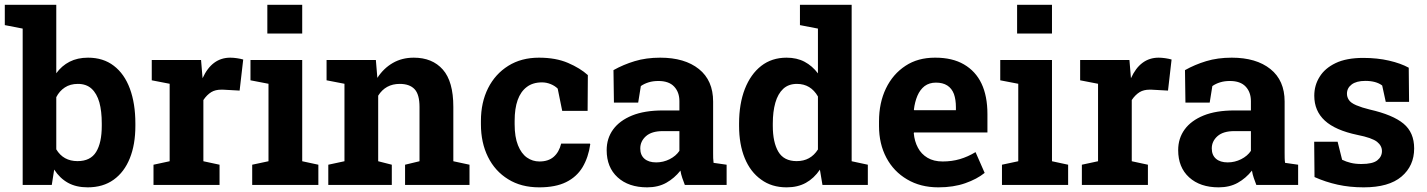

<svg xmlns="http://www.w3.org/2000/svg" viewBox="-31 -782 6035 812"><path d="M339.8 10.3Q291 10.3 256.3 -9Q221.7 -28.3 198.2 -64.9L188 0H64.9V-661.1L-10.7 -675.8V-761.7H207V-472.2Q230 -503.9 263.4 -521Q296.9 -538.1 341.3 -538.1Q405.8 -538.1 450.2 -503.9Q495.1 -469.7 518.3 -407Q541.5 -344.2 541.5 -259.8V-249.5Q541.5 -170.9 518.1 -112.8Q494.6 -54.2 449.7 -22Q404.8 10.3 339.8 10.3ZM296.9 -100.6Q351.6 -100.6 375.5 -139.4Q399.4 -178.2 399.4 -249.5V-259.8Q399.4 -312 389.2 -349.1Q378.4 -386.7 356.2 -407Q334 -427.2 298.3 -427.2Q266.1 -427.2 243.2 -412.1Q220.2 -397 207 -371.1V-150.4Q236.8 -100.6 296.9 -100.6Z M829.1 -100.1 897.5 -85.4V0H618.2V-85.4L686.5 -100.1V-427.7L610.8 -442.4V-528.3H819.3L824.7 -462.9L825.7 -451.2Q865.2 -538.1 942.9 -538.1Q955.6 -538.1 970.7 -535.9Q985.8 -533.7 997.6 -530.3L982.4 -398.9L911.6 -402.8H904.8Q879.9 -402.8 862.8 -392.6Q843.8 -380.9 829.1 -358.9Z M1099.6 -640.1V-761.7H1247.1V-640.1ZM1247.1 -528.3V-100.1L1315.4 -85.4V0H1035.6V-85.4L1104.5 -100.1V-427.7L1028.3 -442.4V-528.3Z M1568.4 -100.1 1626 -85.4V0H1357.4V-85.4L1425.8 -100.1V-427.7L1350.1 -442.4V-528.3H1558.6L1564.9 -452.6Q1591.3 -493.2 1630.1 -515.6Q1668.9 -538.1 1718.8 -538.1Q1797.4 -538.1 1841.8 -487.8Q1886.2 -437.5 1886.2 -330.1V-100.1L1954.6 -85.4V0H1682.1V-85.4L1743.2 -100.1V-329.6Q1743.2 -382.8 1722.2 -405Q1701.2 -427.2 1659.7 -427.2Q1599.6 -427.2 1568.4 -377.4Z M2249.5 10.3Q2172.9 10.3 2118.2 -23.9Q2062.5 -58.1 2032.7 -118.4Q2002.9 -178.7 2002.9 -256.3V-271Q2002.9 -348.6 2033.2 -409.2Q2063.5 -469.2 2118.7 -503.7Q2173.8 -538.1 2248.5 -538.1Q2319.8 -538.1 2371.3 -515.9Q2422.9 -493.7 2455.1 -464.4L2454.1 -313H2346.7L2327.6 -407.2Q2315.9 -418.9 2297.9 -426.3Q2279.8 -433.6 2261.2 -433.6Q2222.2 -433.6 2196.8 -414.1Q2145.5 -375.5 2145.5 -271V-256.3Q2145.5 -202.6 2159.7 -167.5Q2173.8 -132.3 2197.5 -115.7Q2221.2 -99.1 2250.5 -99.1Q2288.1 -99.1 2310.8 -118.9Q2333.5 -138.7 2342.3 -174.8H2463.9L2465.3 -171.9Q2457.5 -116.7 2432.6 -74.7Q2407.7 -33.7 2363 -11.7Q2318.4 10.3 2249.5 10.3Z M2706.1 10.3Q2627.4 10.3 2581.1 -32Q2534.7 -74.2 2534.7 -147Q2534.7 -196.8 2562 -234.4Q2589.4 -272 2642.1 -293.5Q2694.8 -314.9 2772.5 -314.9H2842.3V-354Q2842.3 -392.1 2820.1 -415.8Q2797.9 -439.5 2753.4 -439.5Q2730.5 -439.5 2712.2 -433.8Q2693.8 -428.2 2679.2 -418L2668 -348.1H2565.4L2563.5 -485.4Q2605 -508.8 2653.3 -523.4Q2701.7 -538.1 2761.2 -538.1Q2864.7 -538.1 2924.8 -490Q2984.9 -441.9 2984.9 -352.5V-134.8Q2984.9 -124 2985.1 -113.5Q2985.4 -103 2986.8 -93.3L3042 -85.4V0H2865.2Q2859.9 -13.7 2854.5 -29.3Q2849.1 -44.9 2846.7 -60.5Q2821.3 -28.3 2786.9 -9Q2752.4 10.3 2706.1 10.3ZM2744.1 -95.2Q2773.9 -95.2 2800.8 -108.6Q2827.6 -122.1 2842.3 -144V-227.5H2772Q2725.1 -227.5 2700.9 -206.1Q2676.8 -184.6 2676.8 -154.3Q2676.8 -126 2694.6 -110.6Q2712.4 -95.2 2744.1 -95.2Z M3295.9 10.3Q3232.4 10.3 3188 -22.5Q3142.6 -54.7 3118.7 -113Q3094.7 -171.4 3094.7 -249.5V-259.8Q3094.7 -342.8 3119.1 -405.8Q3143.6 -468.3 3188.2 -503.2Q3232.9 -538.1 3295.4 -538.1Q3338.9 -538.1 3371.6 -520.8Q3404.3 -503.4 3428.2 -471.7V-661.1L3352.1 -675.8V-761.7H3570.8V-100.1L3639.2 -85.4V0H3447.3L3436.5 -64.5Q3411.6 -27.8 3377.2 -8.8Q3342.8 10.3 3295.9 10.3ZM3338.4 -100.6Q3397 -100.6 3428.2 -149.9V-374Q3397.5 -427.2 3339.4 -427.2Q3303.7 -427.2 3281.2 -406.2Q3258.8 -385.3 3248 -347.4Q3237.3 -309.6 3237.3 -259.8V-249.5Q3237.3 -180.2 3260.7 -140.4Q3284.2 -100.6 3338.4 -100.6Z M3937.5 10.3Q3861.8 10.3 3805.2 -23.4Q3748.5 -56.6 3717.5 -115.2Q3686.5 -173.8 3686.5 -249V-268.6Q3686.5 -347.2 3715.8 -408Q3745.1 -468.8 3798.8 -503.9Q3850.6 -538.1 3922.9 -538.1H3924.8Q3996.6 -538.1 4045.4 -509.8Q4145 -452.1 4145 -299.3V-221.7H3834.5L3833.5 -218.8Q3836.4 -184.6 3851.1 -157.2Q3865.2 -130.4 3891.6 -114.7Q3918 -99.1 3955.6 -99.1Q3994.6 -99.1 4028.6 -109.1Q4062.5 -119.1 4094.7 -138.7L4133.3 -50.8Q4100.6 -24.4 4051 -7.1Q4001.5 10.3 3937.5 10.3ZM3834 -318.4 3835.4 -315.9H4011.7V-328.6Q4011.7 -360.4 4003.4 -384.3Q3984.9 -432.6 3927.2 -432.6Q3899.4 -432.6 3879.4 -418Q3859.9 -402.8 3848.9 -377Q3837.9 -351.1 3834 -318.4Z M4270.5 -640.1V-761.7H4418V-640.1ZM4418 -528.3V-100.1L4486.3 -85.4V0H4206.5V-85.4L4275.4 -100.1V-427.7L4199.2 -442.4V-528.3Z M4755.4 -100.1 4823.7 -85.4V0H4544.4V-85.4L4612.8 -100.1V-427.7L4537.1 -442.4V-528.3H4745.6L4751 -462.9L4752 -451.2Q4791.5 -538.1 4869.1 -538.1Q4881.8 -538.1 4897 -535.9Q4912.1 -533.7 4923.8 -530.3L4908.7 -398.9L4837.9 -402.8H4831.1Q4806.2 -402.8 4789.1 -392.6Q4770 -380.9 4755.4 -358.9Z M5123 10.3Q5044.4 10.3 4998 -32Q4951.7 -74.2 4951.7 -147Q4951.7 -196.8 4979 -234.4Q5006.3 -272 5059.1 -293.5Q5111.8 -314.9 5189.5 -314.9H5259.3V-354Q5259.3 -392.1 5237.1 -415.8Q5214.8 -439.5 5170.4 -439.5Q5147.5 -439.5 5129.2 -433.8Q5110.8 -428.2 5096.2 -418L5085 -348.1H4982.4L4980.5 -485.4Q5022 -508.8 5070.3 -523.4Q5118.7 -538.1 5178.2 -538.1Q5281.7 -538.1 5341.8 -490Q5401.9 -441.9 5401.9 -352.5V-134.8Q5401.9 -124 5402.1 -113.5Q5402.3 -103 5403.8 -93.3L5459 -85.4V0H5282.2Q5276.9 -13.7 5271.5 -29.3Q5266.1 -44.9 5263.7 -60.5Q5238.3 -28.3 5203.9 -9Q5169.4 10.3 5123 10.3ZM5161.1 -95.2Q5190.9 -95.2 5217.8 -108.6Q5244.6 -122.1 5259.3 -144V-227.5H5189Q5142.1 -227.5 5117.9 -206.1Q5093.8 -184.6 5093.8 -154.3Q5093.8 -126 5111.6 -110.6Q5129.4 -95.2 5161.1 -95.2Z M5736.3 10.3Q5677.2 10.3 5626.2 -1Q5575.2 -12.2 5528.3 -33.2L5526.9 -182.6H5626L5645 -106.4Q5661.6 -98.1 5681.4 -93.3Q5701.2 -88.4 5726.6 -88.4Q5774.4 -88.4 5793.9 -104Q5813.5 -119.6 5813.5 -143.1Q5813.5 -165.5 5793 -182.1Q5771.5 -199.2 5710 -211.4Q5616.2 -231 5571.8 -272Q5527.3 -313 5527.3 -377Q5527.3 -421.4 5549.8 -457Q5571.8 -493.2 5617.4 -515.1Q5663.1 -537.1 5734.4 -537.1Q5793.9 -537.1 5843.5 -525.6Q5893.1 -514.2 5926.8 -495.6L5928.2 -351.1H5829.6L5814.5 -420.4Q5788.6 -439.9 5743.2 -439.9Q5705.6 -439.9 5685.5 -424.8Q5665.5 -409.7 5665.5 -385.7Q5665.5 -372.1 5672.9 -360.4Q5680.7 -347.2 5704.8 -336.9Q5729 -326.7 5761.7 -318.8Q5859.9 -296.4 5904.8 -259Q5949.7 -221.7 5949.7 -154.3Q5949.7 -80.6 5896.2 -35.2Q5842.8 10.3 5736.3 10.3Z"/></svg>

Font: Battambang
Style: Bold
Weight: 700
Designer: Danh Hong
Version: Version 8.002; ttfautohint (v1.8.3)